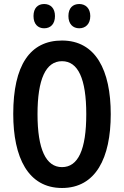

<svg xmlns="http://www.w3.org/2000/svg" viewBox="-20 -927 617 957"><path d="M147 -847C147 -807 169 -786 200 -786C233 -786 254 -808 254 -847C254 -885 233 -907 200 -907C169 -907 147 -887 147 -847ZM321 -847C321 -808 343 -786 375 -786C407 -786 430 -808 430 -847C430 -885 407 -907 375 -907C343 -907 321 -887 321 -847ZM532 -358C532 -577 457 -725 289 -725C129 -725 46 -601 46 -359C46 -142 120 10 289 10C457 10 532 -139 532 -358ZM167 -358C167 -532 208 -622 289 -622C369 -622 410 -535 410 -358C410 -180 369 -94 289 -94C209 -94 167 -183 167 -358Z"/></svg>

Font: Noto Sans Myanmar ExtraCondensed SemiBold
Style: Regular
Weight: 600
Width: 2
Designer: Monotype Design Team
Foundry: Monotype Imaging Inc.
Version: Version 2.107